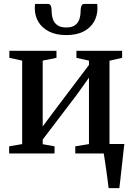

<svg xmlns="http://www.w3.org/2000/svg" viewBox="-20 -796 683 996"><path d="M543.5 180Q541 159.5 537.8 134.8Q534.5 110 531 84.8Q527.5 59.5 524 37.2Q520.5 15 518 -1L482 -49H625Q622.5 -29.5 620 -6.2Q617.5 17 614.8 41.8Q612 66.5 609.2 91.2Q606.5 116 604 138.8Q601.5 161.5 599 180ZM27.5 0V-37L95 -48.5V-481.5L28.5 -496V-532.5H273V-496L201.5 -481.5V-140L262.5 -222L441.5 -459V-481.5L376.5 -496V-532.5H613.5V-496L548 -481V-48.5L615.5 -37V0H370.5V-37L441.5 -48.5V-393L378 -304L201.5 -72V-48L263 -37V0ZM229 -775.5Q241 -775.5 244.5 -764Q248 -752.5 248 -737Q248 -715 254.8 -695.8Q261.5 -676.5 278.2 -665Q295 -653.5 324 -653.5Q352.5 -653.5 368.8 -665Q385 -676.5 391.5 -695.8Q398 -715 398 -737Q398 -752.5 401.8 -764Q405.5 -775.5 417 -775.5H484Q484.5 -770.5 485 -764.5Q485.5 -758.5 485.5 -753.5Q485.5 -714 467.2 -682.5Q449 -651 413 -632.5Q377 -614 323.5 -614Q271 -614 234.5 -632.5Q198 -651 179.2 -682.5Q160.5 -714 160.5 -753.5Q160.5 -759 161 -764.5Q161.5 -770 162 -775.5Z"/></svg>

Font: Merriweather 72pt Medium
Style: Regular
Weight: 500
Version: Version 2.100